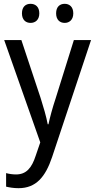

<svg xmlns="http://www.w3.org/2000/svg" viewBox="-20 -746 499 1006"><path d="M95 -676C95 -642 115 -626 140 -626C165 -626 186 -642 186 -676C186 -711 165 -726 140 -726C115 -726 95 -711 95 -676ZM274 -676C274 -642 294 -626 319 -626C343 -626 364 -642 364 -676C364 -711 343 -726 319 -726C294 -726 274 -711 274 -676ZM2 -536 191 0 167 70C146 135 117 168 64 168C45 168 26 165 12 161V232C29 236 51 240 77 240C169 240 218 181 253 77L457 -536H367L272 -232C255 -181 241 -129 234 -95H230C222 -138 208 -184 193 -232L92 -536Z"/></svg>

Font: Noto Sans Devanagari SemiCondensed
Style: Regular
Weight: 400
Width: 4
Designer: Jelle Bosma - Monotype Design Team
Foundry: Monotype Imaging Inc.
Version: Version 2.004